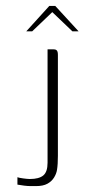

<svg xmlns="http://www.w3.org/2000/svg" viewBox="-20 -627 305 650"><path d="M176 -150Q176 -129 176 -99.5Q176 -70 173 -52Q171 -39 163 -26Q155 -13 140.5 -5Q126 3 102 3Q95 3 84.5 3Q74 3 62 1.5Q50 0 39 -2V-27Q44 -25 58.5 -23Q73 -21 81 -21Q112 -21 126.5 -33Q141 -45 141 -76V-460H161Q168 -460 171 -457.5Q174 -455 175 -451Q176 -447 176 -441ZM69 -521 147 -607H167L246 -521H225L157 -586L89 -521Z"/></svg>

Font: Genos ExtraLight
Style: Regular
Weight: 250
Designer: Robert E. Leuschke
Foundry: Robert E. Leuschke
Version: Version 1.010